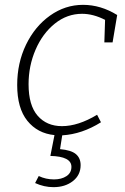

<svg xmlns="http://www.w3.org/2000/svg" viewBox="-20 -552 518 793"><path d="M464 -490 445 -377H411L414 -470Q365 -495 319 -495Q257 -495 206.5 -454.5Q156 -414 127 -347Q98 -280 98 -204Q98 -117 135.5 -74Q173 -31 236 -31Q303 -31 381 -78L397 -47Q319 2 237 7L228 64Q274 68 293.5 84.5Q313 101 313 130Q313 171 281 196Q249 221 201 221Q162 221 125 204L140 175Q169 189 203 189Q234 189 254.5 175.5Q275 162 275 137Q275 94 188 92L205 6Q135 -1 93 -53Q51 -105 51 -201Q51 -292 87.5 -367.5Q124 -443 186.5 -487.5Q249 -532 323 -532Q396 -532 464 -490Z"/></svg>

Font: Bitter Pro Light
Style: Italic
Weight: 300
Italic angle: -9°
Designer: Sol Matas, and Bitter project Authors
Foundry: Sol Matas
Version: Version 1.010